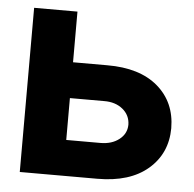

<svg xmlns="http://www.w3.org/2000/svg" viewBox="-44 -591 643 636"><g transform="rotate(5 277.0 -273.0)"><path d="M44.4 -545.9H188.5V-377.4H302.2Q410.2 -377.9 470.7 -326.2Q531.2 -274.4 531.7 -188Q531.2 -104 470.7 -52Q410.2 0 302.2 0H44.4ZM188.5 -119.1H302.2Q339.8 -119.1 364.3 -138.2Q388.7 -157.2 389.2 -187Q388.7 -218.8 364.3 -238.8Q339.8 -258.8 302.2 -258.3H188.5Z"/></g></svg>

Font: Inter Tight
Style: Bold
Weight: 700
Designer: Rasmus Andersson
Foundry: rsms
Version: Version 3.004; ttfautohint (v1.8.4.7-5d5b)